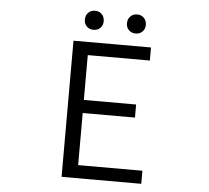

<svg xmlns="http://www.w3.org/2000/svg" viewBox="-59 -966 1118 1029"><g transform="rotate(5 500.0 -451.0)"><path d="M309.6 0V-732.4H726.6V-662.1H392.6V-420.9H673.8V-350.6H392.6V-70.3H738.3V0ZM447.8 -814Q433.6 -799.8 411.1 -799.8Q388.7 -799.8 374.5 -814Q360.4 -828.1 360.4 -850.6Q360.4 -873 374.5 -887.7Q388.7 -902.3 411.1 -902.3Q433.6 -902.3 447.8 -887.7Q461.9 -873 461.9 -850.6Q461.9 -828.1 447.8 -814ZM674.3 -814Q660.2 -799.8 637.7 -799.8Q615.2 -799.8 601.1 -814Q586.9 -828.1 586.9 -850.6Q586.9 -873 601.1 -887.7Q615.2 -902.3 637.7 -902.3Q660.2 -902.3 674.3 -887.7Q688.5 -873 688.5 -850.6Q688.5 -828.1 674.3 -814Z"/></g></svg>

Font: GenEi Gothic M SemiLight
Style: Regular
Weight: 350
Designer: o_tamon (Modified); [Source Han Sans]
Ryoko NISHIZUKA  (kana & ideographs); Paul D. Hunt (Latin, Greek & Cyrillic); Wenl
Version: Version 1.1a;Original Version 1.004